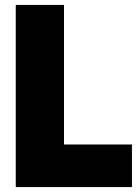

<svg xmlns="http://www.w3.org/2000/svg" viewBox="-20 -760 558 780"><path d="M44 0V-740H240V-173H516V0Z"/></svg>

Font: Encode Sans Condensed Black
Style: Regular
Weight: 900
Width: 3
Designer: Multiple Designers
Foundry: Impallari Type
Version: Version 2.000